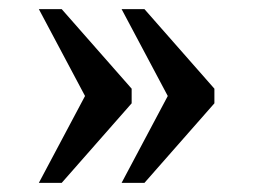

<svg xmlns="http://www.w3.org/2000/svg" viewBox="-20 -480 554 420"><path d="M246 -80 347 -270 246 -460H296L449 -286V-254L296 -80ZM65 -80 166 -270 65 -460H115L268 -286V-254L115 -80Z"/></svg>

Font: Noto Serif Makasar
Style: Regular
Weight: 400
Designer: Sérgio Martins
Version: Version 1.001; ttfautohint (v1.8.4.7-5d5b)